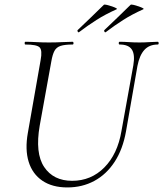

<svg xmlns="http://www.w3.org/2000/svg" viewBox="-20 -808 715 841"><path d="M564 -522Q572 -569 557.5 -591Q543 -613 504 -613Q500 -613 500 -619Q500 -625 504 -625Q524 -625 545 -623.5Q566 -622 591 -622Q613 -622 634 -623.5Q655 -625 671 -625Q675 -625 675 -619Q675 -613 671 -613Q634 -613 612.5 -589.5Q591 -566 582 -519L532 -233Q518 -154 482 -99Q446 -44 393 -15.5Q340 13 275 13Q209 13 165.5 -16.5Q122 -46 105.5 -99.5Q89 -153 102 -226L158 -545Q166 -588 153.5 -600.5Q141 -613 91 -613Q88 -613 88 -619Q88 -625 91 -625Q113 -625 139.5 -623.5Q166 -622 194 -622Q226 -622 252.5 -623.5Q279 -625 298 -625Q302 -625 302 -619Q302 -613 298 -613Q264 -613 245.5 -607Q227 -601 218.5 -585Q210 -569 205 -540L154 -258Q133 -137 173.5 -76.5Q214 -16 296 -16Q379 -16 437 -74.5Q495 -133 512 -234ZM326 -667Q322 -665 320 -670.5Q318 -676 321 -677Q352 -706 379 -732.5Q406 -759 435 -787Q438 -789 448.5 -786.5Q459 -784 470.5 -780Q482 -776 488.5 -772.5Q495 -769 490 -767Q441 -745 402.5 -720.5Q364 -696 326 -667ZM443 -667Q439 -665 437 -670.5Q435 -676 438 -677Q469 -706 496 -732.5Q523 -759 552 -787Q555 -789 565.5 -786.5Q576 -784 587.5 -780Q599 -776 605.5 -772.5Q612 -769 607 -767Q558 -745 519.5 -720.5Q481 -696 443 -667Z"/></svg>

Font: Cormorant Garamond Light Light
Style: Italic
Weight: 300
Italic angle: -10°
Version: Version 4.001